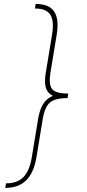

<svg xmlns="http://www.w3.org/2000/svg" viewBox="-20 -791 429 949"><path d="M314 -306.2Q278.3 -306.2 254.9 -313Q231.4 -319.8 218.8 -334.7Q206.1 -349.6 203.4 -373.8Q200.7 -397.9 206.5 -433.1L237.3 -619.6Q248.5 -688 228.5 -718.5Q208.5 -749 152.8 -749L156.2 -771.5Q189.5 -771.5 212.2 -762.2Q234.9 -752.9 247.6 -734.1Q260.3 -715.3 263.4 -686.8Q266.6 -658.2 260.3 -619.6L229.5 -433.1Q219.7 -372.6 237.8 -350.6Q255.9 -328.6 317.4 -328.6ZM5.9 137.7 9.8 115.2Q65.4 115.2 95.7 84.5Q126 53.7 137.2 -14.2L168 -200.7Q173.8 -235.8 184.6 -260.3Q195.3 -284.7 212.9 -299.8Q230.5 -314.9 256.1 -321.8Q281.7 -328.6 317.4 -328.6L314 -306.2Q252.4 -306.2 226.6 -283.9Q200.7 -261.7 190.9 -200.7L160.2 -14.2Q153.8 24.4 141.1 53Q128.4 81.5 109.4 100.3Q90.3 119.1 64.7 128.4Q39.1 137.7 5.9 137.7ZM314 -306.2H238.3L241.7 -328.6H317.4Z"/></svg>

Font: Inter 16pt Thin
Style: Italic
Weight: 250
Italic angle: -9.3988°
Version: Version 4.001;git-66647c0bb